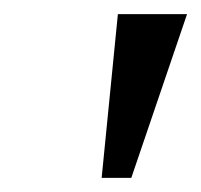

<svg xmlns="http://www.w3.org/2000/svg" viewBox="-20 -734 285 272"><path d="M124 -482H166L245 -714H147Z"/></svg>

Font: Noto Serif Tamil Condensed
Style: Italic
Weight: 400
Width: 3
Italic angle: -12°
Designer: Indian Type Foundry, Tom Grace, and the Monotype Design Team
Foundry: Monotype Imaging Inc.
Version: Version 2.003